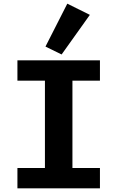

<svg xmlns="http://www.w3.org/2000/svg" viewBox="-20 -1027 640 1047"><path d="M75 0V-111H225V-587H75V-698H525V-587H375V-111H525V0ZM316 -730 228 -773 347 -1007 470 -946Z"/></svg>

Font: iA Writer Mono V
Style: Regular
Weight: 400
Designer: Mike Abbink, Paul van der Laan, Pieter van Rosmalen
Foundry: Bold Monday
Version: Version 2.000